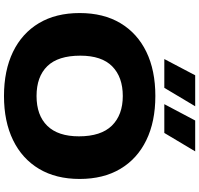

<svg xmlns="http://www.w3.org/2000/svg" viewBox="-38 -952 1000 964"><g transform="rotate(90 462.0 -470.0)"><path d="M462 10Q334 10 240.5 -35.2Q147 -80.5 96.2 -165.5Q45.5 -250.5 45.5 -370Q45.5 -489.5 96.2 -574.5Q147 -659.5 240.2 -704.8Q333.5 -750 462 -750Q591 -750 684.2 -704.5Q777.5 -659 828 -574Q878.5 -489 878.5 -370Q878.5 -251 827.8 -166Q777 -81 683.5 -35.5Q590 10 462 10ZM462 -153.5Q559 -153.5 611.8 -207.5Q664.5 -261.5 664.5 -366.5Q664.5 -477 610.8 -531.8Q557 -586.5 462 -586.5Q367 -586.5 313.2 -533.5Q259.5 -480.5 259.5 -373.5Q259.5 -261.5 312.2 -207.5Q365 -153.5 462 -153.5ZM503 -795 585 -950H740L647.5 -795ZM276.5 -795 358 -950H513.5L421 -795Z"/></g></svg>

Font: Encode Sans Expanded Expanded ExtraBold
Style: Regular
Weight: 800
Width: 7
Designer: Multiple Designers
Foundry: Impallari Type
Version: Version 3.000; ttfautohint (v1.8.3) -l 8 -r 50 -G 200 -x 14 